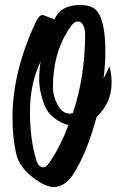

<svg xmlns="http://www.w3.org/2000/svg" viewBox="-20 -789 467 769"><path d="M367 -321Q328 -175 272 -89Q239 -40 195 -40Q172 -40 141 -58Q58 -109 44 -176Q30 -243 30 -316Q30 -506 126 -706Q138 -729 151 -729Q153 -729 198 -711Q223 -769 300 -769Q340 -769 359 -754Q402 -720 402 -582Q402 -536 395 -475L419 -523Q427 -489 427 -458Q427 -377 367 -321ZM249 -661Q192 -569 192 -438Q192 -405 210.5 -369.5Q229 -334 259 -334Q264 -334 272 -336Q321 -483 321 -654Q321 -671 313.5 -687Q306 -703 293 -703Q280 -703 270.5 -692Q261 -681 249 -661ZM159 -365Q137 -423 137 -468Q137 -513 143 -543Q100 -454 100 -342.5Q100 -231 125 -149Q134 -119 153 -119Q166 -119 177 -137Q220 -197 254 -288Q223 -296 197 -316.5Q171 -337 159 -365Z"/></svg>

Font: Ma Shan Zheng
Style: Regular
Weight: 400
Designer: ZhongQi
Foundry: ZhongQi
Version: Version 2.001